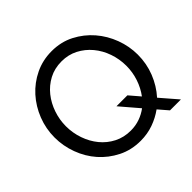

<svg xmlns="http://www.w3.org/2000/svg" viewBox="-174 -902 1093 1093"><g transform="rotate(-45 373.0 -355.0)"><path d="M563 -58Q523 -29 475 -12Q427 5 373 5Q298 5 236.5 -26Q175 -57 131 -107Q87 -157 63 -222Q39 -287 39 -355Q39 -426 64.5 -491Q90 -556 135 -606Q180 -656 241.5 -685.5Q303 -715 375 -715Q450 -715 511 -683.5Q572 -652 616 -601Q660 -550 684 -485.5Q708 -421 708 -354Q708 -282 682.5 -217.5Q657 -153 612 -103L701 0H613ZM374 -76Q413 -76 447 -88Q481 -100 509 -121L414 -232H502L556 -169Q585 -208 601 -256Q617 -304 617 -355Q617 -409 599.5 -459.5Q582 -510 549.5 -549Q517 -588 472.5 -611Q428 -634 374 -634Q317 -634 272 -610Q227 -586 195.5 -546.5Q164 -507 147 -457Q130 -407 130 -355Q130 -301 147.5 -250.5Q165 -200 197 -161Q229 -122 274 -99Q319 -76 374 -76Z"/></g></svg>

Font: Boldmen Medium
Style: Regular
Weight: 400
Designer: Matt McInerney, Pablo Impallari, Rodrigo Fuenzalida
Foundry: LIVING CONCEPT
Version: Version 1.000